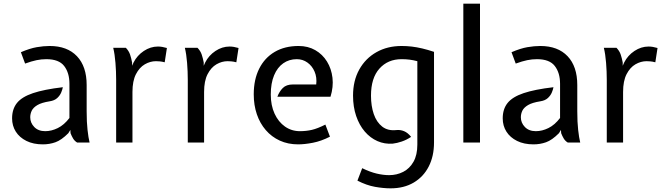

<svg xmlns="http://www.w3.org/2000/svg" viewBox="-20 -778 3636 1048"><path d="M214 10Q162 10 124.2 -8.8Q86.5 -27.5 66.2 -59.5Q46 -91.5 46 -132Q46 -182.5 72.5 -215.8Q99 -249 159.8 -269.5Q220.5 -290 323 -302Q321 -290 314.2 -273.5Q307.5 -257 292.5 -243Q277.5 -229 251 -225Q207 -218 184.2 -204.5Q161.5 -191 153.2 -173.8Q145 -156.5 145 -138Q145 -107.5 167 -84.8Q189 -62 227 -62Q261 -62 295.5 -79Q330 -96 359 -134V-321Q359 -380.5 330.2 -417.8Q301.5 -455 233 -455Q206 -455 179.5 -449.5Q153 -444 117 -431L94 -493Q143 -514 180.5 -520.5Q218 -527 251 -527Q347 -527 400 -471.2Q453 -415.5 453 -314V-171Q453 -111 457.8 -68.8Q462.5 -26.5 469 0H401Q387 -8.5 379 -22Q371 -35.5 365 -51L364 -69L353 -51Q315 -13 282.5 -1.5Q250 10 214 10Z M614 0V-342Q614 -388 610.2 -435Q606.5 -482 598 -517H667Q683 -500.5 689.8 -480.8Q696.5 -461 701 -437V-419L709 -437Q728.5 -475.5 765 -499.8Q801.5 -524 842 -524Q853.5 -524 865.5 -522Q877.5 -520 891 -516L879 -438Q863.5 -442 851.8 -443Q840 -444 831 -444Q800 -444 770.5 -427Q741 -410 722 -373Q703 -336 703 -276V0Z M1005 0V-342Q1005 -388 1001.2 -435Q997.5 -482 989 -517H1058Q1074 -500.5 1080.8 -480.8Q1087.5 -461 1092 -437V-419L1100 -437Q1119.5 -475.5 1156 -499.8Q1192.5 -524 1233 -524Q1244.5 -524 1256.5 -522Q1268.5 -520 1282 -516L1270 -438Q1254.5 -442 1242.8 -443Q1231 -444 1222 -444Q1191 -444 1161.5 -427Q1132 -410 1113 -373Q1094 -336 1094 -276V0Z M1607 10Q1552 10 1507.2 -10.5Q1462.5 -31 1430.8 -67.8Q1399 -104.5 1382 -154.2Q1365 -204 1365 -263Q1365 -344 1394.8 -403.2Q1424.5 -462.5 1479.5 -494.8Q1534.5 -527 1610 -527Q1661.5 -527 1701 -504.2Q1740.5 -481.5 1764.8 -442.2Q1789 -403 1794.8 -353.2Q1800.5 -303.5 1784 -250H1494Q1504.5 -278.5 1523.8 -297.8Q1543 -317 1579 -317H1706Q1710.5 -355.5 1697.2 -386.8Q1684 -418 1658.2 -436.5Q1632.5 -455 1600 -455Q1558 -455 1526 -432.5Q1494 -410 1476 -366.8Q1458 -323.5 1458 -262Q1458 -202.5 1478.8 -157.5Q1499.5 -112.5 1535.5 -87.2Q1571.5 -62 1617 -62Q1651.5 -62 1682.5 -69.2Q1713.5 -76.5 1756 -98L1781 -32Q1733 -7.5 1688 1.2Q1643 10 1607 10Z M2112 250Q2073 250 2026.8 241.8Q1980.5 233.5 1931 208L1957 140Q2000 161 2036.2 169.5Q2072.5 178 2104 178Q2146 178 2181 160Q2216 142 2237 105Q2258 68 2258 11V-444Q2235 -450 2214.8 -452.5Q2194.5 -455 2172 -455Q2097 -455 2051 -403.5Q2005 -352 2005 -256Q2005 -199.5 2020.2 -155.2Q2035.5 -111 2066.2 -87Q2097 -63 2143 -68Q2165 -70.5 2185.5 -62Q2206 -53.5 2224 -31Q2199.5 -14.5 2173 -5.5Q2146.5 3.5 2124 6Q2079.5 9.5 2040.2 -7.8Q2001 -25 1971 -60Q1941 -95 1924 -145Q1907 -195 1907 -256Q1907 -337.5 1941 -398.5Q1975 -459.5 2034.8 -493.2Q2094.5 -527 2172 -527Q2200 -527 2227.5 -523.8Q2255 -520.5 2284.8 -513.5Q2314.5 -506.5 2349 -495V0Q2349 74.5 2320.2 130.8Q2291.5 187 2238.2 218.5Q2185 250 2112 250Z M2509 0V-758H2600V0Z M2892 10Q2840 10 2802.2 -8.8Q2764.5 -27.5 2744.2 -59.5Q2724 -91.5 2724 -132Q2724 -182.5 2750.5 -215.8Q2777 -249 2837.8 -269.5Q2898.5 -290 3001 -302Q2999 -290 2992.2 -273.5Q2985.5 -257 2970.5 -243Q2955.5 -229 2929 -225Q2885 -218 2862.2 -204.5Q2839.5 -191 2831.2 -173.8Q2823 -156.5 2823 -138Q2823 -107.5 2845 -84.8Q2867 -62 2905 -62Q2939 -62 2973.5 -79Q3008 -96 3037 -134V-321Q3037 -380.5 3008.2 -417.8Q2979.5 -455 2911 -455Q2884 -455 2857.5 -449.5Q2831 -444 2795 -431L2772 -493Q2821 -514 2858.5 -520.5Q2896 -527 2929 -527Q3025 -527 3078 -471.2Q3131 -415.5 3131 -314V-171Q3131 -111 3135.8 -68.8Q3140.5 -26.5 3147 0H3079Q3065 -8.5 3057 -22Q3049 -35.5 3043 -51L3042 -69L3031 -51Q2993 -13 2960.5 -1.5Q2928 10 2892 10Z M3292 0V-342Q3292 -388 3288.2 -435Q3284.5 -482 3276 -517H3345Q3361 -500.5 3367.8 -480.8Q3374.5 -461 3379 -437V-419L3387 -437Q3406.5 -475.5 3443 -499.8Q3479.5 -524 3520 -524Q3531.5 -524 3543.5 -522Q3555.5 -520 3569 -516L3557 -438Q3541.5 -442 3529.8 -443Q3518 -444 3509 -444Q3478 -444 3448.5 -427Q3419 -410 3400 -373Q3381 -336 3381 -276V0Z"/></svg>

Font: Expletus Sans
Style: Regular
Weight: 400
Designer: Jasper de Waard
Foundry: Designtown
Version: Version 7.500